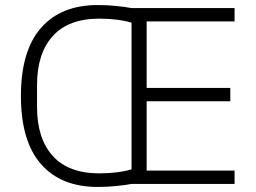

<svg xmlns="http://www.w3.org/2000/svg" viewBox="-20 -730 1017 762"><path d="M502 0Q476 5 439.5 8.5Q403 12 368 12Q222 12 142.5 -79Q63 -170 63 -349Q63 -528 142.5 -619Q222 -710 368 -710Q403 -710 439.5 -706.5Q476 -703 502 -698H911V-645H562V-381H894V-328H562V-53H911V0ZM374 -42Q409 -42 442.5 -46Q476 -50 502 -58V-640Q476 -648 442.5 -652Q409 -656 374 -656Q252 -656 189.5 -587Q127 -518 127 -393V-305Q127 -180 189.5 -111Q252 -42 374 -42Z"/></svg>

Font: IBM Plex Sans Thai Looped Light
Style: Regular
Weight: 300
Designer: Mike Abbink, Paul van der Laan, Pieter van Rosmalen, Ben Mitchell, Mark Frömberg
Foundry: Bold Monday
Version: Version 1.1